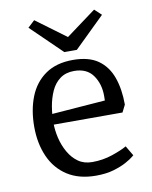

<svg xmlns="http://www.w3.org/2000/svg" viewBox="-81 -762 660 833"><g transform="rotate(-10 249.0 -345.5)"><path d="M275 10Q200 10 149 -23Q98 -56 72.5 -114Q47 -172 47 -245Q47 -319 70 -377Q93 -435 141 -468.5Q189 -502 262 -502Q332 -502 373 -473Q414 -444 432.5 -392Q451 -340 451 -272L435 -240H111V-285L400 -307L368 -272Q368 -285 368.5 -297.5Q369 -310 369 -325Q369 -378 342 -416Q315 -454 259 -454Q222 -454 197 -435.5Q172 -417 158 -386Q144 -355 138 -319.5Q132 -284 132 -249Q132 -216 140 -181.5Q148 -147 165 -117Q182 -87 207.5 -69Q233 -51 269 -51Q316 -51 358.5 -65.5Q401 -80 423 -93L449 -49Q452 -52 442 -43.5Q432 -35 409.5 -22.5Q387 -10 353.5 0Q320 10 275 10ZM127 -701 303 -571 266 -542H232L97 -673ZM391 -701 421 -673 287 -542H252L215 -571Z"/></g></svg>

Font: Andada Pro
Style: Regular
Weight: 400
Designer: Carolina Giovagnoli
Foundry: Huerta Tipografica
Version: Version 3.003